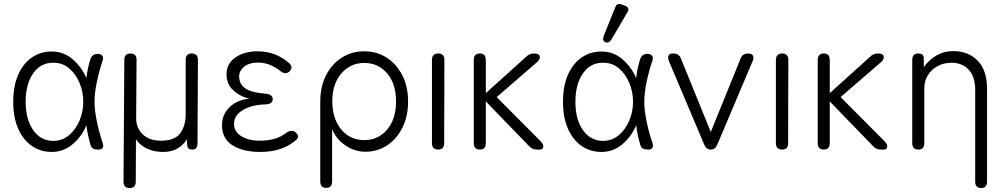

<svg xmlns="http://www.w3.org/2000/svg" viewBox="-20 -758 5097 973"><path d="M242 12Q186 12 142 -18Q98 -48 72.5 -105Q47 -162 47 -242Q47 -323 72.5 -380Q98 -437 142 -467Q186 -497 242 -497Q303 -497 348.5 -457.5Q394 -418 418 -362Q420 -385 425.5 -410Q431 -435 438 -458Q447 -485 475 -485Q492 -485 499 -474.5Q506 -464 499 -447Q482 -397 470.5 -341Q459 -285 459 -242Q459 -200 470.5 -144Q482 -88 499 -38Q506 -21 501 -10.5Q496 0 481 0H475Q447 0 440 -20Q424 -72 418 -123Q394 -66 348 -27Q302 12 242 12ZM253 -44Q297 -45 330.5 -73.5Q364 -102 383 -147Q402 -192 402 -242Q402 -293 383 -338Q364 -383 330.5 -411.5Q297 -440 253 -440Q188 -442 149 -387.5Q110 -333 110 -242Q110 -152 149 -97.5Q188 -43 253 -44Z M637 195Q606 195 606 162L610 -454Q610 -487 641 -487Q672 -487 672 -454L670 -159Q670 -110 703 -77.5Q736 -45 796 -45Q866 -45 893.5 -83Q921 -121 921 -177V-454Q921 -487 952 -487Q983 -487 983 -454L981 -33Q981 0 956 0Q932 0 929 -18L927 -52Q910 -24 880.5 -6Q851 12 805 12Q762 12 726 -4.5Q690 -21 669 -52L668 162Q668 195 637 195Z M1298 12Q1212 12 1158.5 -21.5Q1105 -55 1105 -124Q1105 -177 1143 -214.5Q1181 -252 1244 -258Q1196 -269 1162 -300.5Q1128 -332 1128 -382Q1128 -435 1172.5 -466.5Q1217 -498 1285 -498Q1334 -498 1375 -481.5Q1416 -465 1444 -439Q1469 -418 1447 -396Q1427 -378 1402 -397Q1382 -414 1352 -427.5Q1322 -441 1287 -441Q1244 -441 1218 -420.5Q1192 -400 1192 -371Q1192 -331 1224 -309.5Q1256 -288 1329 -283Q1362 -279 1362 -255Q1362 -232 1328 -229Q1258 -228 1212 -201Q1166 -174 1166 -131Q1166 -91 1202.5 -68Q1239 -45 1297 -45Q1382 -45 1432 -86Q1459 -103 1477 -88Q1502 -68 1481 -49Q1450 -21 1404.5 -4.5Q1359 12 1298 12Z M1634 194Q1603 194 1603 161V-244Q1603 -319 1632 -376Q1661 -433 1711.5 -465.5Q1762 -498 1826 -498Q1890 -498 1940 -465.5Q1990 -433 2019 -376Q2048 -319 2048 -244Q2048 -169 2019.5 -111.5Q1991 -54 1942 -21.5Q1893 11 1831 11Q1779 11 1731.5 -20.5Q1684 -52 1663 -104V161Q1663 194 1634 194ZM1826 -48Q1897 -48 1942 -101.5Q1987 -155 1987 -244Q1987 -333 1942 -386Q1897 -439 1826 -439Q1756 -439 1710 -386Q1664 -333 1664 -244Q1664 -185 1685 -140.5Q1706 -96 1742.5 -72Q1779 -48 1826 -48Z M2201 0Q2169 0 2169 -33V-454Q2169 -487 2201 -487Q2232 -487 2232 -454L2231 -33Q2231 0 2201 0Z M2412 0Q2381 0 2381 -33V-454Q2381 -487 2412 -487Q2442 -487 2442 -454V-286L2645 -469Q2662 -487 2686 -487Q2711 -487 2715 -474Q2719 -461 2705 -446L2497 -266L2721 -41Q2735 -25 2733 -12.5Q2731 0 2716 0H2701Q2676 0 2660 -19L2442 -244V-33Q2442 0 2412 0Z M3028 12Q2972 12 2928 -18Q2884 -48 2858.5 -105Q2833 -162 2833 -242Q2833 -323 2858.5 -380Q2884 -437 2928 -467Q2972 -497 3028 -497Q3089 -497 3134.5 -457.5Q3180 -418 3204 -362Q3206 -385 3211.5 -410Q3217 -435 3224 -458Q3233 -485 3261 -485Q3278 -485 3285 -474.5Q3292 -464 3285 -447Q3268 -397 3256.5 -341Q3245 -285 3245 -242Q3245 -200 3256.5 -144Q3268 -88 3285 -38Q3292 -21 3287 -10.5Q3282 0 3267 0H3261Q3233 0 3226 -20Q3210 -72 3204 -123Q3180 -66 3134 -27Q3088 12 3028 12ZM3039 -44Q3083 -45 3116.5 -73.5Q3150 -102 3169 -147Q3188 -192 3188 -242Q3188 -293 3169 -338Q3150 -383 3116.5 -411.5Q3083 -440 3039 -440Q2974 -442 2935 -387.5Q2896 -333 2896 -242Q2896 -152 2935 -97.5Q2974 -43 3039 -44ZM3078 -557Q3067 -538 3048 -544Q3031 -552 3039 -575L3098 -721Q3107 -745 3131 -735L3148 -729Q3174 -718 3159 -695Z M3582 0Q3559 0 3549 -25L3370 -448Q3363 -466 3368 -476.5Q3373 -487 3388 -487H3393Q3421 -487 3431 -461L3582 -89L3733 -461Q3743 -487 3771 -487Q3789 -487 3795.5 -476.5Q3802 -466 3794 -448L3615 -25Q3605 0 3582 0Z M3944 0Q3912 0 3912 -33V-454Q3912 -487 3944 -487Q3975 -487 3975 -454L3974 -33Q3974 0 3944 0Z M4155 0Q4124 0 4124 -33V-454Q4124 -487 4155 -487Q4185 -487 4185 -454V-286L4388 -469Q4405 -487 4429 -487Q4454 -487 4458 -474Q4462 -461 4448 -446L4240 -266L4464 -41Q4478 -25 4476 -12.5Q4474 0 4459 0H4444Q4419 0 4403 -19L4185 -244V-33Q4185 0 4155 0Z M4634 0Q4603 0 4603 -33V-453Q4603 -487 4632 -487Q4661 -487 4661 -465L4662 -418Q4685 -452 4723.5 -475.5Q4762 -499 4811 -499Q4888 -499 4935 -450Q4982 -401 4982 -309V162Q4982 195 4952 195Q4922 195 4922 162V-300Q4922 -371 4888.5 -405.5Q4855 -440 4802 -440Q4762 -440 4730.5 -422.5Q4699 -405 4681.5 -376Q4664 -347 4664 -311V-33Q4664 0 4634 0Z"/></svg>

Font: Shin Retro Maru Gothic Regular
Style: Regular
Weight: 400
Designer: Iose
Foundry: Typographish
Version: Version 1.002